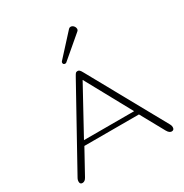

<svg xmlns="http://www.w3.org/2000/svg" viewBox="-178 -914 1015 1059"><g transform="rotate(-30 329.5 -384.5)"><path d="M44.9 4.9Q30.8 4.9 29.3 -8.1Q27.8 -21 34.7 -33.2L303.7 -519Q311.5 -533.2 315.9 -538.6Q320.3 -543.9 329.1 -543.9Q335.9 -543.9 341.3 -538.8Q346.7 -533.7 354.5 -519L624 -32.7Q629.4 -23.4 629.4 -13.7Q629.4 4.9 612.8 4.9Q606.4 4.9 599.6 0.2Q592.8 -4.4 585.9 -16.6L502.9 -167H155.3L71.3 -14.6Q61 4.9 44.9 4.9ZM169.4 -195.8H488.8L329.1 -487.3ZM291.5 -612.8Q278.3 -612.8 278.3 -625.5Q278.3 -630.4 282.2 -634.3L405.3 -769Q410.6 -774.4 417.5 -774.4Q428.2 -774.4 436 -765.6Q443.8 -756.8 443.8 -746.1Q443.8 -738.3 436.5 -732.4L298.8 -615.2Q295.4 -612.8 291.5 -612.8Z"/></g></svg>

Font: Gruppo
Style: Regular
Weight: 400
Designer: Vernon Adams
Foundry: Vernon Adams
Version: Version 1.001; ttfautohint (v1.8.4.7-5d5b);gftools[0.9.28]